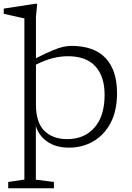

<svg xmlns="http://www.w3.org/2000/svg" viewBox="-32 -762 688 1004"><path d="M95.5 -666Q89 -667 70.8 -671.2Q52.5 -675.5 29.8 -680.5Q7 -685.5 -12.5 -690V-717L149.5 -742H162.5L156 -674.5V-457.5Q209.5 -484.5 243 -498.5Q276.5 -512.5 298.8 -517.2Q321 -522 341 -522Q460.5 -522 520.2 -458.2Q580 -394.5 580 -274.5Q580 -183 546.5 -119.5Q513 -56 456 -23Q399 10 329 10Q259 10 214.5 -21.8Q170 -53.5 155.5 -103.5V177.5L250 189.5V222.5H11V189.5L95.5 177ZM156 -214.5Q156 -121 200.2 -77.8Q244.5 -34.5 319 -34.5Q409 -34.5 462 -94.8Q515 -155 515 -266.5Q515 -362 467 -415Q419 -468 323 -468Q284 -468 243.5 -457.8Q203 -447.5 156 -424Z"/></svg>

Font: Newsreader 6pt Light
Style: Regular
Weight: 300
Designer: Hugues Gentile
Foundry: Production Type
Version: Version 1.003; ttfautohint (v1.8.3)